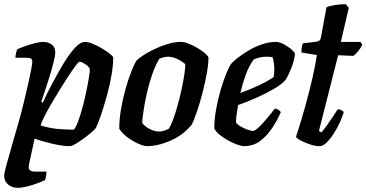

<svg xmlns="http://www.w3.org/2000/svg" viewBox="-32 -701 1758 921"><path d="M53 200Q26 200 7 184Q-12 168 -12 142Q-12 130 -0.5 88Q11 46 28.5 -14.5Q46 -75 65 -142Q74 -177 84.5 -219Q95 -261 103.5 -300Q112 -339 117.5 -367.5Q123 -396 123 -404Q123 -415 117 -419.5Q111 -424 94 -424H42Q42 -435 45 -446.5Q48 -458 50 -464Q64 -471 88 -479.5Q112 -488 136 -494Q160 -500 173 -500Q199 -500 216 -487.5Q233 -475 233 -449Q233 -434 225 -402Q217 -370 205.5 -333Q194 -296 183 -263Q172 -230 166 -213L173 -208Q193 -252 219.5 -302Q246 -352 273.5 -397.5Q301 -443 327.5 -471.5Q354 -500 376 -500Q391 -500 413 -491Q435 -482 457 -469Q479 -456 494.5 -443.5Q510 -431 511 -425Q511 -388 503.5 -344Q496 -300 484.5 -256.5Q473 -213 461 -175.5Q449 -138 439.5 -114Q430 -90 427 -86Q422 -79 405.5 -65Q389 -51 368.5 -36Q348 -21 330 -10.5Q312 0 303 0Q271 0 223.5 -10.5Q176 -21 134 -36L107 88Q103 108 111 115Q119 122 132 122H191Q191 133 188.5 144.5Q186 156 185 162Q172 169 148 178Q124 187 97.5 193.5Q71 200 53 200ZM322 -79Q332 -90 343 -119.5Q354 -149 364 -186.5Q374 -224 382 -262Q390 -300 394.5 -329.5Q399 -359 399 -371Q392 -384 375 -394.5Q358 -405 349 -405Q345 -405 330.5 -385.5Q316 -366 295.5 -335Q275 -304 253 -268Q231 -232 211 -197.5Q191 -163 178 -136.5Q165 -110 163 -99Q210 -85 250.5 -82Q291 -79 322 -79Z M672 0Q658 0 631 -12Q604 -24 578 -43.5Q552 -63 540 -84Q540 -128 548.5 -177.5Q557 -227 570 -273.5Q583 -320 597 -355.5Q611 -391 621 -408Q630 -419 653.5 -434.5Q677 -450 708 -465Q739 -480 772.5 -490Q806 -500 837 -500Q851 -500 872 -492Q893 -484 914 -471.5Q935 -459 950 -446.5Q965 -434 968 -425Q968 -394 960 -349Q952 -304 939.5 -256Q927 -208 913 -166.5Q899 -125 887 -102Q847 -53 786.5 -26.5Q726 0 672 0ZM733 -70Q742 -70 753.5 -73.5Q765 -77 777 -83Q787 -97 798 -126.5Q809 -156 819.5 -193.5Q830 -231 838.5 -270Q847 -309 852 -341.5Q857 -374 857 -393Q840 -408 817.5 -418.5Q795 -429 774 -429Q755 -429 732 -419Q712 -385 697 -341Q682 -297 672 -252Q662 -207 656.5 -169.5Q651 -132 650 -112Q659 -97 683.5 -83.5Q708 -70 733 -70Z M1138 0Q1127 0 1107 -7Q1087 -14 1064.5 -26Q1042 -38 1023.5 -53Q1005 -68 996 -84Q996 -128 1004.5 -175.5Q1013 -223 1025.5 -266.5Q1038 -310 1051.5 -343.5Q1065 -377 1076 -394Q1085 -405 1107 -422.5Q1129 -440 1159 -458Q1189 -476 1223.5 -488Q1258 -500 1292 -500Q1308 -500 1329 -489Q1350 -478 1366 -464Q1382 -450 1383 -441Q1379 -408 1364.5 -372Q1350 -336 1337 -317Q1320 -297 1282.5 -275Q1245 -253 1199 -232.5Q1153 -212 1110 -197Q1105 -168 1102.5 -148Q1100 -128 1100 -114Q1105 -105 1121.5 -95Q1138 -85 1155.5 -79Q1173 -73 1182 -73Q1190 -73 1206 -87.5Q1222 -102 1239 -122Q1256 -142 1269.5 -158.5Q1283 -175 1286 -180Q1295 -180 1304 -174Q1313 -168 1315 -163Q1301 -130 1277 -92Q1253 -54 1219 -27Q1185 0 1138 0ZM1121 -255Q1168 -272 1211.5 -292.5Q1255 -313 1281 -332Q1281 -338 1282.5 -346.5Q1284 -355 1284 -362Q1284 -397 1276 -426Q1269 -428 1261.5 -428.5Q1254 -429 1247 -429Q1216 -429 1185 -416Q1162 -384 1146.5 -341.5Q1131 -299 1121 -255Z M1502 0Q1480 0 1454.5 -8.5Q1429 -17 1409.5 -27.5Q1390 -38 1388 -45Q1412 -118 1432.5 -192Q1453 -266 1467.5 -330Q1482 -394 1488 -437L1414 -449Q1414 -464 1416 -475.5Q1418 -487 1421 -493L1486 -501Q1497 -503 1501.5 -507.5Q1506 -512 1508 -524L1534 -666Q1546 -672 1573 -676.5Q1600 -681 1627 -681L1641 -663L1603 -500H1697L1706 -487Q1699 -471 1685.5 -455Q1672 -439 1663 -433L1590 -436L1498 -73L1509 -66Q1519 -76 1533.5 -96Q1548 -116 1563 -138.5Q1578 -161 1588 -177Q1597 -177 1605.5 -172.5Q1614 -168 1617 -163Q1611 -142 1598.5 -114.5Q1586 -87 1569 -60.5Q1552 -34 1534.5 -17Q1517 0 1502 0Z"/></svg>

Font: Texturina 72pt 72pt Regular
Style: Bold Italic
Weight: 700
Italic angle: -11°
Designer: Guillermo Torres Carreño
Foundry: Omnibus-Type
Version: Version 1.002; ttfautohint (v1.8.3)